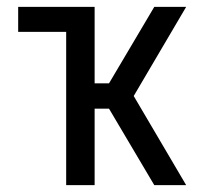

<svg xmlns="http://www.w3.org/2000/svg" viewBox="-20 -540 640 560"><path d="M173 0V-447H33V-520H256V-297H298L430 -520H523L370 -260L523 0H430L298 -223H256V0Z"/></svg>

Font: Nova
Style: Regular
Weight: 400
Monospace: yes
Designer: Belleve Invis
Foundry: Belleve Invis
Version: Version 24.1.4; ttfautohint (v1.8.4)